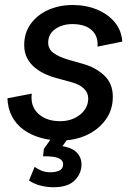

<svg xmlns="http://www.w3.org/2000/svg" viewBox="-20 -560 540 782"><path d="M228 12.2Q182.6 12.2 143.6 0.7Q104.5 -10.7 75 -32.5Q45.4 -54.2 28.6 -86.4Q11.7 -118.7 10.3 -159.7L109.4 -178.7Q103 -127.9 135.7 -97.2Q168.5 -66.4 225.1 -66.4Q257.8 -66.4 283.7 -78.9Q309.6 -91.3 324.5 -112.3Q339.4 -133.3 339.4 -158.2Q339.4 -182.6 321 -200Q302.7 -217.3 266.6 -226.6L210.9 -241.7Q189 -247.1 165.8 -257.6Q142.6 -268.1 122.8 -283.9Q103 -299.8 90.8 -322.8Q78.6 -345.7 78.6 -376.5Q78.6 -426.3 105.2 -462.9Q131.8 -499.5 176.5 -519.5Q221.2 -539.6 275.9 -539.6Q330.1 -539.6 374.8 -521.2Q419.4 -502.9 447.3 -469.5Q475.1 -436 478 -390.6L377 -370.1Q380.9 -412.1 353.8 -437Q326.7 -461.9 274.9 -461.9Q233.9 -461.9 205.1 -441.7Q176.3 -421.4 176.3 -386.2Q176.3 -360.8 197.3 -344.7Q218.3 -328.6 259.8 -316.4L316.4 -300.3Q368.7 -286.1 404.1 -253.2Q439.5 -220.2 439.5 -166Q439.5 -112.8 410.6 -72.8Q381.8 -32.7 334 -10.3Q286.1 12.2 228 12.2ZM196.8 202.6Q173.8 202.6 147.5 196.5Q121.1 190.4 98.1 175.3L121.1 119.6Q132.3 127.9 148.4 134.8Q164.6 141.6 187 141.6Q204.6 141.6 220.2 135.3Q235.8 128.9 236.8 111.8Q238.8 93.8 219.5 84.7Q200.2 75.7 155.3 76.7L158.7 46.4L206.1 -20.5H267.6L266.6 -9.8L224.1 49.8L210.4 32.7Q268.1 36.6 291.5 60.1Q314.9 83.5 311.5 118.2Q308.6 151.9 281.5 177.2Q254.4 202.6 196.8 202.6Z"/></svg>

Font: Schibsted Grotesk Medium
Style: Italic
Weight: 500
Italic angle: -12°
Designer: Bakken & Baeck AS, Henrik Kongsvoll
Foundry: Schibsted ASA
Version: Version 1.100;gftools[0.9.25]